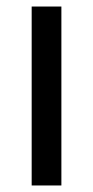

<svg xmlns="http://www.w3.org/2000/svg" viewBox="-20 -568 286 588"><path d="M77 -548H168V0H77Z"/></svg>

Font: Poppins
Style: Regular
Weight: 400
Designer: Ninad Kale (Devanagari), Jonny Pinhorn (Latin)
Version: Version 5.002